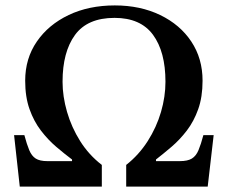

<svg xmlns="http://www.w3.org/2000/svg" viewBox="-20 -689 840 709"><path d="M356 0H53L32 -190H70Q79 -156 88 -134.5Q97 -113 112 -103.5Q127 -94 155 -94H246V-100Q218 -121 187.5 -147Q157 -173 131 -207Q105 -241 89 -286Q73 -331 73 -391Q73 -473 116 -535.5Q159 -598 233.5 -633.5Q308 -669 404 -669Q498 -669 571.5 -633.5Q645 -598 686.5 -535.5Q728 -473 728 -391Q728 -331 712 -286Q696 -241 670 -207Q644 -173 613.5 -147Q583 -121 556 -100V-94H644Q673 -94 688.5 -103.5Q704 -113 713 -134.5Q722 -156 731 -190H769L747 0H446V-80Q493 -117 525.5 -168Q558 -219 574.5 -275.5Q591 -332 591 -387Q591 -498 545 -560.5Q499 -623 403 -623Q303 -623 257 -560Q211 -497 211 -387Q211 -333 227.5 -276Q244 -219 276 -168Q308 -117 356 -80Z"/></svg>

Font: STIX Two Text SemiBold
Style: Regular
Weight: 600
Designer: Ross Mills, John Hudson & Paul Hanslow, Tiro Typeworks Ltd; with prior portions MicroPress Inc., and Coen Hoffman.
Foundry: Tiro Typeworks Ltd
Version: Version 2.13 b171